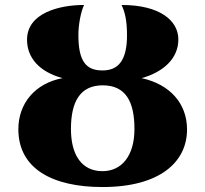

<svg xmlns="http://www.w3.org/2000/svg" viewBox="-20 -744 828 774"><path d="M393 10C626 10 734 -92 734 -222C734 -327 665 -404 551 -429C640 -454 699 -509 699 -585C699 -660 626 -724 470 -724C483 -697 492 -663 492 -602C492 -499 456 -460 393 -460C326 -460 296 -498 296 -603C296 -645 306 -697 319 -724C220 -724 89 -692 89 -584C89 -512 137 -455 232 -429C121 -408 54 -327 54 -223C54 -63 193 10 393 10ZM393 -54C309 -54 266 -120 266 -224C266 -334 303 -400 394 -400C487 -400 522 -334 522 -224C522 -115 470 -54 393 -54Z"/></svg>

Font: UArctic Serif Black
Style: Regular
Weight: 900
Designer: Customization by Puisto advertising & original work Monotype Design Team
Foundry: Monotype Imaging Inc.
Version: Version 2.004